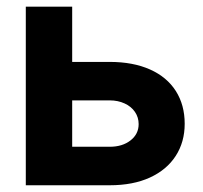

<svg xmlns="http://www.w3.org/2000/svg" viewBox="-20 -550 604 570"><path d="M528.3 -182.6Q528.3 -128.4 501.7 -87.2Q475.1 -45.9 425 -22.9Q375 0 305.7 0H56.6V-530.3H194.3V-366.2H305.7Q375 -366.2 425.3 -343.8Q475.6 -321.3 502 -279.8Q528.3 -238.3 528.3 -182.6ZM305.7 -114.3Q343.3 -114.3 367.4 -133.1Q391.6 -151.9 391.6 -181.6Q391.6 -201.7 380.6 -217.8Q369.6 -233.9 349.9 -242.9Q330.1 -252 305.7 -252H194.3V-114.3Z"/></svg>

Font: Pretendard Std
Style: Bold
Weight: 700
Designer: Base glyphs from Inter by Rasmus Andersson; Hangeul glyphs from Noto Sans CJK(Source Han Sans) by Jang Soo-young and Kan
Foundry: Kil Hyung-jin
Version: Version 1.309